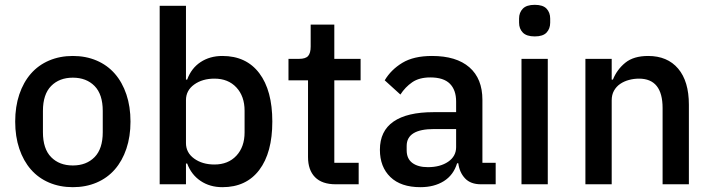

<svg xmlns="http://www.w3.org/2000/svg" viewBox="-20 -764 2949 796"><path d="M282 12Q228 12 183.5 -7Q139 -26 108 -61.5Q77 -97 60 -147.5Q43 -198 43 -260Q43 -322 60 -372.5Q77 -423 108 -458.5Q139 -494 183.5 -513Q228 -532 282 -532Q336 -532 380.5 -513Q425 -494 456 -458.5Q487 -423 504 -372.5Q521 -322 521 -260Q521 -198 504 -147.5Q487 -97 456 -61.5Q425 -26 380.5 -7Q336 12 282 12ZM282 -78Q338 -78 372 -112.5Q406 -147 406 -216V-304Q406 -373 372 -407.5Q338 -442 282 -442Q226 -442 192 -407.5Q158 -373 158 -304V-216Q158 -147 192 -112.5Q226 -78 282 -78Z M642 -740H751V-434H756Q773 -481 811.5 -506.5Q850 -532 902 -532Q1001 -532 1055 -460.5Q1109 -389 1109 -260Q1109 -131 1055 -59.5Q1001 12 902 12Q850 12 811.5 -14Q773 -40 756 -86H751V0H642ZM869 -82Q926 -82 960 -118.5Q994 -155 994 -215V-305Q994 -365 960 -401.5Q926 -438 869 -438Q819 -438 785 -413.5Q751 -389 751 -349V-171Q751 -131 785 -106.5Q819 -82 869 -82Z M1372 0Q1315 0 1286 -29.5Q1257 -59 1257 -113V-431H1176V-520H1220Q1247 -520 1257.5 -532Q1268 -544 1268 -571V-662H1366V-520H1475V-431H1366V-89H1467V0Z M1974 0Q1931 0 1908 -24.5Q1885 -49 1880 -87H1875Q1860 -38 1820 -13Q1780 12 1723 12Q1642 12 1598.5 -30Q1555 -72 1555 -143Q1555 -221 1611.5 -260Q1668 -299 1777 -299H1871V-343Q1871 -391 1845 -417Q1819 -443 1764 -443Q1718 -443 1689 -423Q1660 -403 1640 -372L1575 -431Q1601 -475 1648 -503.5Q1695 -532 1771 -532Q1872 -532 1926 -485Q1980 -438 1980 -350V-89H2035V0ZM1754 -71Q1805 -71 1838 -93.5Q1871 -116 1871 -154V-229H1779Q1666 -229 1666 -159V-141Q1666 -106 1689.5 -88.5Q1713 -71 1754 -71Z M2197 -613Q2163 -613 2147.5 -629Q2132 -645 2132 -670V-687Q2132 -712 2147.5 -728Q2163 -744 2197 -744Q2231 -744 2246 -728Q2261 -712 2261 -687V-670Q2261 -645 2246 -629Q2231 -613 2197 -613ZM2142 -520H2251V0H2142Z M2407 0V-520H2516V-434H2521Q2538 -476 2572.5 -504Q2607 -532 2667 -532Q2747 -532 2791.5 -479.5Q2836 -427 2836 -330V0H2727V-316Q2727 -438 2629 -438Q2608 -438 2587.5 -432.5Q2567 -427 2551 -416Q2535 -405 2525.5 -388Q2516 -371 2516 -348V0Z"/></svg>

Font: IBM Plex Arabic Medium
Style: Regular
Weight: 500
Designer: Mike Abbink, Paul van der Laan, Pieter van Rosmalen, Wael Morcos, Khajak Apelian
Foundry: Bold Monday
Version: Version 1.0